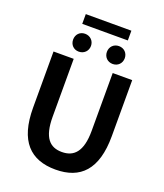

<svg xmlns="http://www.w3.org/2000/svg" viewBox="-186 -1178 1120 1314"><g transform="rotate(20 374.0 -521.5)"><path d="M376 14C556 14 661 -88 661 -333V-741H519V-320C519 -166 462 -114 376 -114C289 -114 235 -166 235 -320V-741H88V-333C88 -88 194 14 376 14ZM250 -799C288 -799 316 -827 316 -864C316 -901 288 -929 250 -929C212 -929 186 -901 186 -864C186 -827 212 -799 250 -799ZM208 -986H540V-1057H208ZM497 -799C535 -799 562 -827 562 -864C562 -901 535 -929 497 -929C459 -929 432 -901 432 -864C432 -827 459 -799 497 -799Z"/></g></svg>

Font: Noto Sans TC
Style: Bold
Weight: 700
Designer: Ryoko NISHIZUKA 西塚涼子 (kana, bopomofo & ideographs); Paul D. Hunt (Latin, Greek & Cyrillic); Sandoll Communications 산돌커뮤니
Foundry: Adobe
Version: Version 2.004;hotconv 1.0.118;makeotfexe 2.5.65603